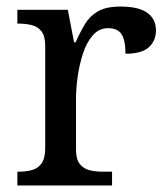

<svg xmlns="http://www.w3.org/2000/svg" viewBox="-20 -566 511 586"><path d="M33 0V-42H36Q59 -42 77.5 -47Q96 -52 107 -67.5Q118 -83 118 -114V-426Q118 -456 106.5 -470.5Q95 -485 76.5 -489.5Q58 -494 36 -494H33V-536H187L206 -437H211Q224 -467 239 -492Q254 -517 279 -531.5Q304 -546 348 -546Q403 -546 429.5 -527Q456 -508 456 -473Q456 -442 434.5 -422Q413 -402 363 -402Q363 -443 351 -461.5Q339 -480 310 -480Q282 -480 263 -458Q244 -436 233 -402Q222 -368 217 -331.5Q212 -295 212 -266V-109Q212 -80 223.5 -65.5Q235 -51 253.5 -46.5Q272 -42 294 -42H322V0Z"/></svg>

Font: Noto Serif Tibetan
Style: Regular
Weight: 400
Designer: Monotype Design Team
Foundry: Monotype Imaging Inc.
Version: Version 2.103